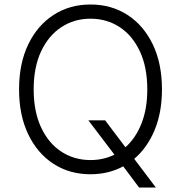

<svg xmlns="http://www.w3.org/2000/svg" viewBox="-20 -757 797 845"><path d="M692.8 -363.6Q692.8 -262.1 660.3 -184.1Q627.8 -106.2 570.7 -57.9L665.8 68.2H592L522.4 -24.9Q457.4 9.9 378.2 9.9Q286.2 9.9 215.4 -36Q144.5 -82 104.2 -166Q63.9 -250 63.9 -363.6Q63.9 -477.3 104.2 -561.3Q144.5 -645.2 215.6 -691.2Q286.6 -737.2 378.2 -737.2Q470.2 -737.2 541.2 -691.2Q612.2 -645.2 652.5 -561.4Q692.8 -477.6 692.8 -363.6ZM369 -227.3H442.8L532 -109Q576.7 -148.4 602.5 -212.9Q628.2 -277.3 628.2 -363.6Q628.2 -461.6 595.5 -531.2Q562.9 -600.9 506.4 -637.8Q449.9 -674.7 378.2 -674.7Q306.8 -674.7 250.4 -637.8Q193.9 -600.9 161 -531.2Q128.2 -461.6 128.2 -363.6Q128.2 -266.3 160.7 -196.6Q193.2 -126.8 249.8 -89.7Q306.5 -52.6 378.2 -52.6Q435.4 -52.6 483.7 -76.3Z"/></svg>

Font: Inter UI Light
Style: Regular
Weight: 300
Designer: Rasmus Andersson
Foundry: rsms
Version: 3.2;8d6f07862